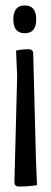

<svg xmlns="http://www.w3.org/2000/svg" viewBox="-20 -680 187 705"><path d="M49 5Q33 5 33 -12L43 -400L39 -494Q53 -499 86 -499Q102 -499 102 -482L112 -94L116 0Q82 5 49 5ZM71 -660Q113 -660 113 -609Q113 -558 71 -558Q29 -558 29 -609Q29 -660 71 -660Z"/></svg>

Font: Medula One
Style: Regular
Weight: 400
Designer: Luciano Vergara
Foundry: Luciano Vergara
Version: Version 1.002